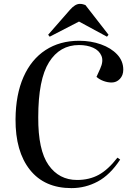

<svg xmlns="http://www.w3.org/2000/svg" viewBox="-20 -955 670 989"><path d="M496 -601Q514 -640 502.5 -667.5Q491 -695 460 -709Q429 -723 387 -723Q288 -723 232.5 -634.5Q177 -546 177 -351Q176 -182 230 -105Q284 -28 377 -28Q440 -28 488.5 -54.5Q537 -81 585 -143L599 -133Q547 -54 483.5 -20Q420 14 348 14Q209 14 134 -80.5Q59 -175 60 -341Q61 -468 101 -558.5Q141 -649 214.5 -697Q288 -745 388 -745Q448 -745 500 -726.5Q552 -708 583.5 -674.5Q615 -641 615 -596Q615 -567 597.5 -548.5Q580 -530 555 -530Q535 -530 514 -537.5Q493 -545 477 -559ZM539 -776 531 -766 387 -844 236 -766 228 -776 340 -904Q367 -935 391 -935Q401 -935 407.5 -933Q414 -931 420 -929Z"/></svg>

Font: Literata 72pt Medium
Style: Italic
Weight: 500
Italic angle: -2°
Designer: Latin by Veronika Burian and Jose Scaglione. Greek by Irene Vlachou. Cyrillic by Vera Evstafieva
Foundry: TypeTogether
Version: Version 3.002